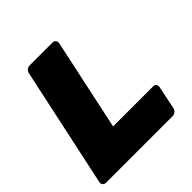

<svg xmlns="http://www.w3.org/2000/svg" viewBox="-187 -840 981 981"><g transform="rotate(-45 303.5 -350.0)"><path d="M26 0Q15 0 8.5 -7.5Q2 -15 4 -26L143 -674Q145 -685 154 -692.5Q163 -700 174 -700H340Q350 -700 356.5 -692.5Q363 -685 361 -674L255 -178H545Q556 -178 561.5 -170.5Q567 -163 565 -152L539 -26Q537 -15 527.5 -7.5Q518 0 507 0Z"/></g></svg>

Font: Rubik Light ExtraBold
Style: Italic
Weight: 800
Italic angle: -12°
Version: Version 2.104